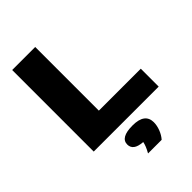

<svg xmlns="http://www.w3.org/2000/svg" viewBox="-282 -858 1232 1232"><g transform="rotate(-45 333.5 -242.5)"><path d="M71 0V-740H280V-162.5H660.5V0ZM477 140Q477 169 464.8 200.8Q452.5 232.5 432.5 255H309Q322 232 329 214.5Q336 197 339 181.5Q294.5 178 274.8 162.5Q255 147 255 120.5Q255 57.5 365.5 57.5Q477 57.5 477 140Z"/></g></svg>

Font: Encode Sans Expanded ExtraBold
Style: Regular
Weight: 800
Width: 7
Designer: Multiple Designers
Foundry: Impallari Type
Version: Version 2.000